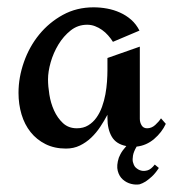

<svg xmlns="http://www.w3.org/2000/svg" viewBox="-20 -398 477 527"><path d="M435.1 -58.1Q424.3 -34.7 403.1 -16.6Q381.8 1.5 355 4.4Q346.7 18.6 345 29.1Q343.3 39.6 344.7 46.4Q346.7 54.7 351.1 60.5Q358.9 68.4 367.7 70.3Q375 72.3 384.8 69.6Q394.5 66.9 404.8 53.7L416 63Q406.2 78.1 396.7 86.7Q387.2 95.2 379.9 100.1Q371.1 105.5 363.3 107.9Q352.5 109.9 339.8 106.7Q327.1 103.5 317.1 94.7Q307.1 85.9 303.2 71Q299.3 56.2 306.2 34.7Q307.6 30.8 310.5 25.4Q315.4 15.6 326.7 2.9Q298.8 -2.4 286.9 -22.7Q274.9 -43 274.9 -74.2V-83Q266.1 -66.4 255.1 -49.8Q244.1 -33.2 230.2 -20Q216.3 -6.8 199.2 1.5Q182.1 9.8 161.1 9.8Q129.4 9.8 105 -2.4Q80.6 -14.6 64 -35.4Q47.4 -56.2 39.1 -84Q30.8 -111.8 30.8 -143.1Q30.8 -185.5 45.7 -227.8Q60.5 -270 87.6 -303.2Q114.7 -336.4 152.6 -357.2Q190.4 -377.9 236.8 -377.9Q255.4 -377.9 273.9 -374.5Q292.5 -371.1 309.3 -363.5Q326.2 -356 340.1 -343.8Q354 -331.5 362.8 -314L290 -283.2Q284.2 -292.5 276.6 -301Q269 -309.6 260 -315.9Q251 -322.3 240.7 -326.2Q230.5 -330.1 219.2 -330.1Q193.8 -330.1 174.1 -314.5Q154.3 -298.8 140.4 -275.9Q126.5 -252.9 119.1 -227.1Q111.8 -201.2 111.8 -180.2Q111.8 -161.6 115.5 -138.4Q119.1 -115.2 128.4 -94.7Q137.7 -74.2 152.8 -60.1Q168 -45.9 190.9 -45.9Q209 -45.9 222.2 -54Q235.4 -62 244.6 -75Q253.9 -87.9 260 -104.7Q266.1 -121.6 269.3 -139.2Q272.5 -156.7 273.7 -174.1Q274.9 -191.4 274.9 -205.1V-238.8L363.8 -270V-71.8Q363.8 -62 368.7 -54Q373.5 -45.9 383.8 -45.9Q396 -45.9 406 -54.9Q416 -64 421.9 -73.2Z"/></svg>

Font: Redressed
Style: Regular
Weight: 400
Designer: Astigmatic (AOETI)
Foundry: Astigmatic (AOETI)
Version: Version 1.001